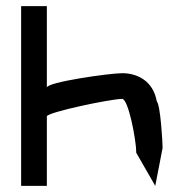

<svg xmlns="http://www.w3.org/2000/svg" viewBox="-20 -795 592 627"><path d="M49 -188H133V-415C133 -428 341 -472 379 -472C399 -472 425 -338 425 -296L487 -188L511 -312C511 -330 504 -452 492 -464C480 -532 427 -556 379 -556C339 -556 133 -527 133 -509V-775H49Z"/></svg>

Font: bitstorm
Style: Regular
Weight: 400
Version: Version 0.2